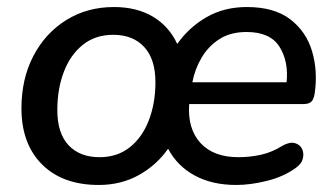

<svg xmlns="http://www.w3.org/2000/svg" viewBox="-20 -517 952 546"><path d="M261 9Q158 9 99.5 -49.5Q41 -108 41 -209Q41 -293 75 -358Q109 -423 168.5 -460Q228 -497 304 -497Q369 -497 415 -469.5Q461 -442 484 -392Q517 -439 567 -468Q617 -497 682 -497Q760 -497 805.5 -462Q851 -427 867.5 -371Q884 -315 875 -252Q872 -233 864.5 -227Q857 -221 842 -221H518Q513 -151 550 -110.5Q587 -70 658 -70Q691 -70 722.5 -77Q754 -84 784 -103Q804 -114 818.5 -110Q833 -106 839 -93.5Q845 -81 841 -65.5Q837 -50 819 -38Q785 -14 738.5 -2.5Q692 9 652 9Q583 9 533.5 -18Q484 -45 458 -94Q425 -47 374.5 -19Q324 9 261 9ZM681 -426Q635 -426 603.5 -405.5Q572 -385 553 -352.5Q534 -320 527 -283H795Q801 -343 774.5 -384.5Q748 -426 681 -426ZM263 -70Q314 -70 349.5 -98.5Q385 -127 403.5 -175.5Q422 -224 422 -283Q422 -349 390 -383.5Q358 -418 302 -418Q251 -418 215.5 -389.5Q180 -361 161.5 -312.5Q143 -264 143 -204Q143 -138 175 -104Q207 -70 263 -70Z"/></svg>

Font: Nunito SemiBold
Style: Italic
Weight: 600
Italic angle: -9°
Designer: Vernon Adams
Foundry: Vernon Adams
Version: Version 3.601; ttfautohint (v1.8.2.53-6de2)